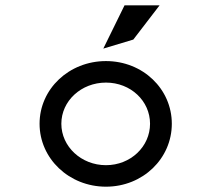

<svg xmlns="http://www.w3.org/2000/svg" viewBox="-20 -692 796 723"><path d="M482 -543 581 -672H449L369 -509ZM379 -381C472 -381 545 -312 545 -226C545 -140 472 -70 379 -70C286 -70 211 -140 211 -226C211 -312 286 -381 379 -381ZM379 11C518 11 627 -95 627 -226C627 -357 518 -462 379 -462C240 -462 129 -357 129 -226C129 -95 240 11 379 11Z"/></svg>

Font: Charger Monospace
Style: Regular
Weight: 400
Designer: Jasper
Foundry: Cannot Into Space Fonts
Version: Version 0.980